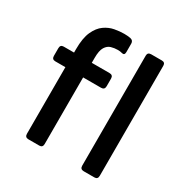

<svg xmlns="http://www.w3.org/2000/svg" viewBox="-164 -849 950 984"><g transform="rotate(30 311.0 -357.0)"><path d="M137 0Q116 0 116 -21V-415H56Q36 -415 36 -436V-481Q36 -502 56 -502H117V-522Q117 -588 134.5 -626.5Q152 -665 179 -684Q206 -703 236 -708.5Q266 -714 292 -714Q311 -714 329 -711Q348 -707 348 -688V-638Q348 -617 329 -623Q319 -626 305 -626Q285 -626 266 -620.5Q247 -615 234.5 -595Q222 -575 222 -531V-502H327Q348 -502 348 -481V-436Q348 -415 327 -415H221V-21Q221 0 201 0ZM547 -21Q547 0 527 0H464Q443 0 443 -21V-672Q443 -692 464 -692H527Q547 -692 547 -672Z"/></g></svg>

Font: Pitagon Sans Medium
Style: Regular
Weight: 500
Designer: Travis Tran
Foundry: Pitagon
Version: Version 1.001; ttfautohint (v1.8.4.7-5d5b);gftools[0.9.26]